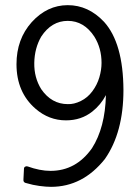

<svg xmlns="http://www.w3.org/2000/svg" viewBox="-20 -670 540 745"><path d="M88 -24Q110 -16 132.5 -11.5Q155 -7 176 -7Q275 -7 337 -95Q388 -175 391 -301Q371 -263 338 -237Q295 -203 236 -203Q170 -203 118 -248Q44 -312 44 -421Q44 -518 103 -584Q163 -650 243 -650Q323 -650 384 -585Q458 -503 459 -321Q459 -156 387 -53Q301 55 178 55Q159 55 133 51.5Q107 48 84 41Q69 39 71 25L73 -15Q73 -21 78 -23.5Q83 -26 88 -24ZM113 -426Q112 -369 140 -324Q180 -266 243 -266Q267 -265 293.5 -278Q320 -291 338.5 -316Q357 -341 365.5 -370Q374 -399 374 -426Q374 -483 346 -528Q306 -589 243 -589Q180 -589 140 -528Q114 -483 113 -426Z"/></svg>

Font: NanumGothicCoding
Style: Regular
Weight: 400
Monospace: yes
Designer: Kwon Bruce; Nicolas Noh; Sung-woo Choi; Go-un Cha; Soo-hyun Park;
Foundry: NHN Corporation
Version: Version 2.000;PS 1;hotconv 1.0.49;makeotf.lib2.0.14853